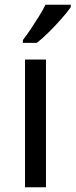

<svg xmlns="http://www.w3.org/2000/svg" viewBox="-20 -786 317 806"><path d="M173 0H85V-536H173ZM277 -756Q265 -738 240 -709.5Q215 -681 186.5 -652.5Q158 -624 134 -606H76V-618Q91 -637 108.5 -663Q126 -689 143 -716.5Q160 -744 171 -766H277Z"/></svg>

Font: Noto Sans Old Italic
Style: Regular
Weight: 400
Designer: Monotype Design Team
Foundry: Monotype Imaging Inc.
Version: Version 2.003; ttfautohint (v1.8.4.7-5d5b)